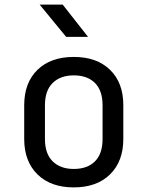

<svg xmlns="http://www.w3.org/2000/svg" viewBox="-20 -805 640 833"><path d="M300 8Q200 8 142.5 -48.5Q85 -105 85 -202V-348Q85 -446 142.5 -502Q200 -558 300 -558Q400 -558 457.5 -502Q515 -446 515 -349V-202Q515 -105 457.5 -48.5Q400 8 300 8ZM300 -72Q359 -72 392 -105Q425 -138 425 -202V-348Q425 -412 392 -445Q359 -478 300 -478Q242 -478 208.5 -445Q175 -412 175 -348V-202Q175 -138 208.5 -105Q242 -72 300 -72ZM267 -645 152 -785H252L362 -645Z"/></svg>

Font: NKDuy Mono
Style: Regular
Weight: 400
Monospace: yes
Designer: NKDuy
Foundry: NKDuy
Version: Version 2.251; ttfautohint (v1.8.4.7-5d5b)